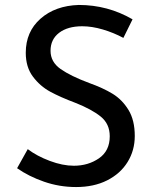

<svg xmlns="http://www.w3.org/2000/svg" viewBox="-20 -747 622 775"><path d="M312 -641Q253 -641 218.5 -614.5Q184 -588 184 -542Q184 -497 224.5 -468.5Q265 -440 340 -412Q396 -392 434.5 -368.5Q473 -345 498.5 -303.5Q524 -262 524 -198Q524 -140 495 -93Q466 -46 412.5 -19Q359 8 287 8Q220 8 158 -13.5Q96 -35 49 -68L92 -145Q129 -117 181 -97.5Q233 -78 278 -78Q336 -78 379.5 -108Q423 -138 423 -197Q423 -247 386.5 -276.5Q350 -306 284 -332Q223 -355 182.5 -377Q142 -399 113 -437.5Q84 -476 84 -534Q84 -619 143.5 -671.5Q203 -724 298 -727Q415 -727 515 -669L478 -594Q439 -615 395 -628Q351 -641 312 -641Z"/></svg>

Font: Josefin Sans
Style: Regular
Weight: 400
Designer: Santiago Orozco
Foundry: Typemade
Version: Version 2.000